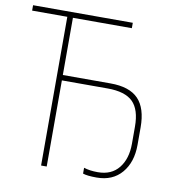

<svg xmlns="http://www.w3.org/2000/svg" viewBox="-81 -790 831 876"><g transform="rotate(10 334.5 -352.0)"><path d="M360 3V-24Q387 -15 425 -15Q488 -15 522 -57.5Q556 -100 556 -170V-249Q556 -328 520 -363.5Q484 -399 403 -399H191V0H165V-689H2V-714H464V-689H191V-424H412Q500 -424 541 -381.5Q582 -339 582 -250V-169Q582 -89 540 -39.5Q498 10 424 10Q380 10 360 3Z"/></g></svg>

Font: Noto Sans UI Thin
Style: Regular
Weight: 250
Designer: Monotype Design Team
Foundry: Monotype Imaging Inc.
Version: Version 1.001